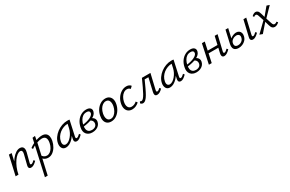

<svg xmlns="http://www.w3.org/2000/svg" viewBox="167 -1887 5414 3589"><g transform="rotate(-30 2874.5 -92.0)"><path d="M368 5Q349 5 336 -3Q323 -11 319 -28.5Q315 -46 322 -72L375 -284Q384 -320 376 -342.5Q368 -365 339 -365Q307 -365 270.5 -337Q234 -309 199 -259Q164 -209 136 -142.5Q108 -76 94 0H49Q72 -97 107 -174.5Q142 -252 185 -306.5Q228 -361 273.5 -390Q319 -419 363 -419Q394 -419 414.5 -404.5Q435 -390 441.5 -359.5Q448 -329 436 -284L385 -89Q380 -71 383 -60Q386 -49 400 -49Q416 -49 433 -61.5Q450 -74 472 -95L494 -69Q461 -34 429.5 -14.5Q398 5 368 5ZM32 0 126 -414H185L93 0Z M498 289 666 -466 723 -473 701 -349 558 289ZM737 5Q704 5 677.5 -6.5Q651 -18 633 -37.5Q615 -57 607 -80L632 -108Q649 -79 675 -60.5Q701 -42 735 -42Q771 -42 802.5 -64Q834 -86 858 -126Q882 -166 893 -218Q908 -289 887 -328Q866 -367 806 -367Q784 -367 755 -361Q726 -355 694 -344Q662 -333 630 -317Q598 -301 570 -280L553 -310Q598 -345 649 -368.5Q700 -392 749 -404Q798 -416 835 -416Q889 -416 919.5 -392.5Q950 -369 959 -327.5Q968 -286 958 -233Q945 -169 913 -114.5Q881 -60 836 -27.5Q791 5 737 5Z M1120 6Q1063 6 1038.5 -37Q1014 -80 1026 -140Q1037 -198 1071.5 -248Q1106 -298 1156.5 -336.5Q1207 -375 1266.5 -396.5Q1326 -418 1389 -418Q1404 -418 1415 -417Q1426 -416 1435 -414L1364 -90Q1355 -48 1381 -48Q1397 -48 1415 -61Q1433 -74 1455 -95L1476 -68Q1441 -33 1412 -14Q1383 5 1355 5Q1336 5 1322.5 -3Q1309 -11 1305 -28.5Q1301 -46 1307 -73L1345 -243L1382 -277Q1370 -221 1343 -170Q1316 -119 1279.5 -79Q1243 -39 1202 -16.5Q1161 6 1120 6ZM1145 -47Q1175 -47 1207 -67.5Q1239 -88 1267.5 -121.5Q1296 -155 1316.5 -196Q1337 -237 1346 -278L1370 -389L1403 -362Q1396 -364 1387 -364.5Q1378 -365 1369 -365Q1320 -365 1274 -348Q1228 -331 1190 -301.5Q1152 -272 1125.5 -231Q1099 -190 1090 -140Q1082 -94 1098 -70.5Q1114 -47 1145 -47Z M1690 8Q1607 8 1564 -45Q1521 -98 1542 -192Q1557 -261 1593 -312.5Q1629 -364 1681.5 -393.5Q1734 -423 1797 -423Q1841 -423 1865.5 -408Q1890 -393 1897.5 -370.5Q1905 -348 1898 -323Q1890 -289 1864.5 -263Q1839 -237 1799 -218.5Q1759 -200 1708 -187.5Q1657 -175 1599 -168L1596 -204Q1701 -216 1765.5 -247.5Q1830 -279 1840 -319Q1842 -329 1840 -342.5Q1838 -356 1824 -366.5Q1810 -377 1778 -377Q1732 -377 1698 -354Q1664 -331 1641 -290.5Q1618 -250 1607 -197Q1596 -148 1603 -112Q1610 -76 1635.5 -56Q1661 -36 1704 -36Q1725 -36 1747.5 -42.5Q1770 -49 1787 -65Q1804 -81 1810 -108Q1815 -132 1808.5 -153.5Q1802 -175 1785.5 -190Q1769 -205 1743 -209L1787 -238Q1802 -234 1819 -224.5Q1836 -215 1849 -200Q1862 -185 1868 -164Q1874 -143 1868 -115Q1859 -75 1833 -47.5Q1807 -20 1769.5 -6Q1732 8 1690 8Z M2096 8Q2043 8 2010 -18Q1977 -44 1966 -89.5Q1955 -135 1967 -192Q1980 -258 2015 -310Q2050 -362 2100 -392.5Q2150 -423 2207 -423Q2259 -423 2292 -397.5Q2325 -372 2337 -327Q2349 -282 2336 -223Q2323 -160 2288.5 -107.5Q2254 -55 2204.5 -23.5Q2155 8 2096 8ZM2112 -40Q2151 -40 2183 -65Q2215 -90 2237.5 -131Q2260 -172 2270 -219Q2283 -285 2264 -329.5Q2245 -374 2192 -374Q2157 -374 2124.5 -352Q2092 -330 2068 -290Q2044 -250 2033 -197Q2020 -126 2041 -83Q2062 -40 2112 -40Z M2549 8Q2499 8 2465 -17Q2431 -42 2418.5 -87.5Q2406 -133 2418 -192Q2431 -257 2467 -309Q2503 -361 2554 -392Q2605 -423 2662 -423Q2693 -423 2717.5 -412.5Q2742 -402 2758 -380L2713 -338Q2701 -354 2684 -362Q2667 -370 2644 -370Q2606 -370 2573 -346.5Q2540 -323 2516.5 -283.5Q2493 -244 2483 -197Q2468 -126 2490 -84Q2512 -42 2563 -42Q2594 -42 2623 -54.5Q2652 -67 2674 -88L2699 -56Q2669 -27 2630 -9.5Q2591 8 2549 8Z M2780 9Q2763 9 2749 0.5Q2735 -8 2728 -17L2745 -53Q2752 -48 2759.5 -45Q2767 -42 2774 -42Q2794 -42 2816 -66Q2838 -90 2864.5 -137.5Q2891 -185 2923.5 -254Q2956 -323 2997 -414H3146L3135 -363H3027Q2990 -281 2958 -212.5Q2926 -144 2897.5 -94.5Q2869 -45 2840 -18Q2811 9 2780 9ZM3088 5Q3070 5 3057 -3Q3044 -11 3040 -30.5Q3036 -50 3043 -82L3120 -414H3181L3105 -89Q3101 -71 3104 -60Q3107 -49 3120 -49Q3136 -49 3152 -60.5Q3168 -72 3185 -88L3207 -61Q3179 -31 3148.5 -13Q3118 5 3088 5Z M3365 6Q3308 6 3283.5 -37Q3259 -80 3271 -140Q3282 -198 3316.5 -248Q3351 -298 3401.5 -336.5Q3452 -375 3511.5 -396.5Q3571 -418 3634 -418Q3649 -418 3660 -417Q3671 -416 3680 -414L3609 -90Q3600 -48 3626 -48Q3642 -48 3660 -61Q3678 -74 3700 -95L3721 -68Q3686 -33 3657 -14Q3628 5 3600 5Q3581 5 3567.5 -3Q3554 -11 3550 -28.5Q3546 -46 3552 -73L3590 -243L3627 -277Q3615 -221 3588 -170Q3561 -119 3524.5 -79Q3488 -39 3447 -16.5Q3406 6 3365 6ZM3390 -47Q3420 -47 3452 -67.5Q3484 -88 3512.5 -121.5Q3541 -155 3561.5 -196Q3582 -237 3591 -278L3615 -389L3648 -362Q3641 -364 3632 -364.5Q3623 -365 3614 -365Q3565 -365 3519 -348Q3473 -331 3435 -301.5Q3397 -272 3370.5 -231Q3344 -190 3335 -140Q3327 -94 3343 -70.5Q3359 -47 3390 -47Z M3935 8Q3852 8 3809 -45Q3766 -98 3787 -192Q3802 -261 3838 -312.5Q3874 -364 3926.5 -393.5Q3979 -423 4042 -423Q4086 -423 4110.5 -408Q4135 -393 4142.5 -370.5Q4150 -348 4143 -323Q4135 -289 4109.5 -263Q4084 -237 4044 -218.5Q4004 -200 3953 -187.5Q3902 -175 3844 -168L3841 -204Q3946 -216 4010.5 -247.5Q4075 -279 4085 -319Q4087 -329 4085 -342.5Q4083 -356 4069 -366.5Q4055 -377 4023 -377Q3977 -377 3943 -354Q3909 -331 3886 -290.5Q3863 -250 3852 -197Q3841 -148 3848 -112Q3855 -76 3880.5 -56Q3906 -36 3949 -36Q3970 -36 3992.5 -42.5Q4015 -49 4032 -65Q4049 -81 4055 -108Q4060 -132 4053.5 -153.5Q4047 -175 4030.5 -190Q4014 -205 3988 -209L4032 -238Q4047 -234 4064 -224.5Q4081 -215 4094 -200Q4107 -185 4113 -164Q4119 -143 4113 -115Q4104 -75 4078 -47.5Q4052 -20 4014.5 -6Q3977 8 3935 8Z M4537 5Q4519 5 4506 -3.5Q4493 -12 4488.5 -31.5Q4484 -51 4491 -82L4568 -414H4630L4553 -89Q4549 -71 4552 -60Q4555 -49 4569 -49Q4584 -49 4601 -61.5Q4618 -74 4640 -95L4662 -69Q4629 -34 4597.5 -14.5Q4566 5 4537 5ZM4204 0 4292 -414H4354L4265 0ZM4272 -187 4282 -239H4562L4551 -187Z M4844 9Q4803 9 4775.5 -7.5Q4748 -24 4738 -56.5Q4728 -89 4738 -135L4801 -414H4859L4795 -131Q4785 -84 4803.5 -63Q4822 -42 4860 -42Q4889 -42 4914 -53Q4939 -64 4957.5 -84Q4976 -104 4982 -133Q4993 -176 4972 -197Q4951 -218 4918 -218Q4902 -218 4882.5 -212.5Q4863 -207 4845 -196Q4827 -185 4813.5 -168.5Q4800 -152 4795 -131H4757Q4767 -165 4788 -190.5Q4809 -216 4836 -233Q4863 -250 4891.5 -259Q4920 -268 4945 -268Q4981 -268 5005 -250.5Q5029 -233 5038.5 -202.5Q5048 -172 5038 -133Q5027 -87 4997.5 -55.5Q4968 -24 4927.5 -7.5Q4887 9 4844 9ZM5156 5Q5137 5 5123.5 -3.5Q5110 -12 5105.5 -29.5Q5101 -47 5108 -74L5188 -414H5249L5173 -89Q5169 -71 5171.5 -60Q5174 -49 5189 -49Q5204 -49 5220.5 -61.5Q5237 -74 5260 -95L5282 -69Q5248 -34 5216.5 -14.5Q5185 5 5156 5Z M5626 5Q5601 5 5578.5 -12.5Q5556 -30 5542 -82L5511 -190L5471 -312Q5460 -349 5449.5 -359.5Q5439 -370 5426 -370Q5416 -370 5405 -365.5Q5394 -361 5384 -351L5367 -377Q5387 -397 5408.5 -408Q5430 -419 5450 -419Q5475 -419 5495.5 -400.5Q5516 -382 5530 -330L5557 -235L5601 -100Q5612 -64 5623.5 -53.5Q5635 -43 5648 -43Q5661 -43 5674.5 -48.5Q5688 -54 5699 -66L5722 -40Q5697 -17 5673 -6Q5649 5 5626 5ZM5364 8 5302 -15 5523 -230 5539 -193ZM5549 -194 5532 -231 5689 -419 5748 -399Z"/></g></svg>

Font: Ysabeau Infant
Style: Italic
Weight: 400
Italic angle: -12°
Designer: Christian Thalmann (Catharsis Fonts)
Version: Version 2.001;gftools[0.9.30]; featfreeze: ss01,ss02,lnum